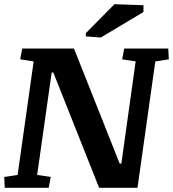

<svg xmlns="http://www.w3.org/2000/svg" viewBox="-24 -891 821 911"><path d="M565.4 -660.6H774.4L776.9 -609.4L712.9 -599.6L628.4 0H446.3L229 -546.9H221.2L152.3 -61L216.8 -51.3L207 0H-1.5L-3.9 -51.3L59.6 -61L135.7 -599.6L71.8 -609.4L81.5 -660.6H327.1L543.9 -114.7H551.8L619.6 -599.6L555.7 -609.4ZM383.3 -733.9 519 -871.1 656.7 -866.2V-834L454.1 -712.9L383.3 -718.3Z"/></svg>

Font: Noticia Text
Style: Bold Italic
Weight: 700
Italic angle: -8°
Designer: JM Sole
Foundry: JM Sole
Version: Version 1.003